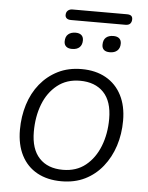

<svg xmlns="http://www.w3.org/2000/svg" viewBox="-54 -797 655 849"><g transform="rotate(5 273.5 -372.5)"><path d="M250 8Q188 8 142.5 -17Q97 -42 72.5 -89.5Q48 -137 48 -203Q48 -262 64.5 -315Q81 -368 113.5 -408Q146 -448 192 -471Q238 -494 297 -494Q359 -494 404.5 -468.5Q450 -443 474.5 -395.5Q499 -348 499 -283Q499 -223 482 -170.5Q465 -118 432.5 -77.5Q400 -37 354.5 -14.5Q309 8 250 8ZM252 -43Q312 -43 353 -76Q394 -109 415.5 -164Q437 -219 437 -285Q437 -363 399 -402.5Q361 -442 294 -442Q235 -442 193.5 -409Q152 -376 131 -321.5Q110 -267 110 -200Q110 -123 147.5 -83Q185 -43 252 -43ZM231 -706Q218 -706 211.5 -711.5Q205 -717 205 -726Q205 -739 213 -746Q221 -753 233 -753H475Q488 -753 494 -748Q500 -743 500 -733Q500 -721 493.5 -713.5Q487 -706 472 -706ZM246 -579Q229 -579 220 -587Q211 -595 211 -609Q211 -631 223.5 -641.5Q236 -652 256 -652Q273 -652 282 -644Q291 -636 291 -621Q291 -601 279.5 -590Q268 -579 246 -579ZM414 -579Q396 -579 387.5 -587Q379 -595 379 -609Q379 -631 391 -641.5Q403 -652 424 -652Q441 -652 450 -644Q459 -636 459 -621Q459 -601 447 -590Q435 -579 414 -579Z"/></g></svg>

Font: Nunito ExtraLight Light
Style: Italic
Weight: 300
Italic angle: -9°
Version: Version 3.602